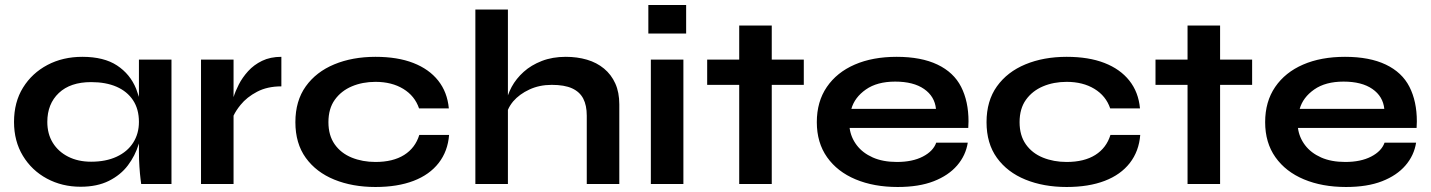

<svg xmlns="http://www.w3.org/2000/svg" viewBox="-20 -735 5716 767"><path d="M302 11Q228 11 167.5 -21.5Q107 -54 71.5 -112.5Q36 -171 36 -248Q36 -327 72 -385Q108 -443 169.5 -475.5Q231 -508 309 -508Q395 -508 447.5 -473.5Q500 -439 524 -380Q530 -364 535 -348V-497H665V0H544Q544 0 541.5 -19.5Q539 -39 537 -69Q535 -99 535 -128V-162Q534 -160 534 -159Q520 -113 491 -74.5Q462 -36 415 -12.5Q368 11 302 11ZM344 -89Q403 -89 446 -109Q489 -129 512 -165Q535 -201 535 -248Q535 -299 511.5 -334.5Q488 -370 445.5 -388.5Q403 -407 344 -407Q261 -407 215 -363.5Q169 -320 169 -248Q169 -200 191 -164.5Q213 -129 252.5 -109Q292 -89 344 -89Z M783 -497H913V-347Q920 -370 934 -397.5Q948 -425 971 -450.5Q994 -476 1027 -492Q1060 -508 1104 -508V-390Q1048 -390 1007 -368.5Q966 -347 941 -316Q923 -294 913 -273V0H783Z M1774 -196Q1769 -131 1732.5 -84Q1696 -37 1632 -12.5Q1568 12 1480 12Q1388 12 1315.5 -17.5Q1243 -47 1201.5 -104.5Q1160 -162 1160 -247Q1160 -332 1201.5 -390Q1243 -448 1315.5 -478Q1388 -508 1480 -508Q1568 -508 1631 -483.5Q1694 -459 1730.5 -413Q1767 -367 1773 -302H1654Q1637 -352 1591 -380Q1545 -408 1480 -408Q1428 -408 1385.5 -390Q1343 -372 1317.5 -336.5Q1292 -301 1292 -247Q1292 -194 1317 -158.5Q1342 -123 1385 -105.5Q1428 -88 1480 -88Q1550 -88 1594.5 -116Q1639 -144 1655 -196Z M2324 0V-273Q2324 -314 2310 -341Q2296 -368 2265.5 -382Q2235 -396 2184 -396Q2135 -396 2095 -377.5Q2055 -359 2030 -330Q2016 -313 2009 -296V0H1879V-697H2009V-354Q2015 -371 2024 -388Q2042 -421 2072 -448Q2102 -475 2144.5 -491.5Q2187 -508 2240 -508Q2286 -508 2325 -496.5Q2364 -485 2393 -461Q2422 -437 2438 -401.5Q2454 -366 2454 -318V0Z M2721 -715V-601H2570V-715ZM2580 -497H2710V0H2580Z M2805 -497H2933V-633H3063V-497H3191V-396H3063V0H2933V-396H2805Z M3720 -165H3846Q3838 -114 3803.5 -74Q3769 -34 3710 -11Q3651 12 3566 12Q3471 12 3398 -18.5Q3325 -49 3284 -107Q3243 -165 3243 -247Q3243 -329 3283 -387.5Q3323 -446 3394.5 -477Q3466 -508 3562 -508Q3660 -508 3725 -477Q3790 -446 3819.5 -388Q3849 -330 3849 -250Q3849 -237 3848 -224H3374Q3379 -186 3402.5 -155Q3426 -124 3466.5 -106Q3507 -88 3563 -88Q3625 -88 3666.5 -109.5Q3708 -131 3720 -165ZM3556 -409Q3484 -409 3439 -377.5Q3394 -346 3381 -300H3719Q3714 -350 3671.5 -379.5Q3629 -409 3556 -409Z M4535 -196Q4530 -131 4493.5 -84Q4457 -37 4393 -12.5Q4329 12 4241 12Q4149 12 4076.5 -17.5Q4004 -47 3962.5 -104.5Q3921 -162 3921 -247Q3921 -332 3962.5 -390Q4004 -448 4076.5 -478Q4149 -508 4241 -508Q4329 -508 4392 -483.5Q4455 -459 4491.5 -413Q4528 -367 4534 -302H4415Q4398 -352 4352 -380Q4306 -408 4241 -408Q4189 -408 4146.5 -390Q4104 -372 4078.5 -336.5Q4053 -301 4053 -247Q4053 -194 4078 -158.5Q4103 -123 4146 -105.5Q4189 -88 4241 -88Q4311 -88 4355.5 -116Q4400 -144 4416 -196Z M4596 -497H4724V-633H4854V-497H4982V-396H4854V0H4724V-396H4596Z M5511 -165H5637Q5629 -114 5594.5 -74Q5560 -34 5501 -11Q5442 12 5357 12Q5262 12 5189 -18.5Q5116 -49 5075 -107Q5034 -165 5034 -247Q5034 -329 5074 -387.5Q5114 -446 5185.5 -477Q5257 -508 5353 -508Q5451 -508 5516 -477Q5581 -446 5610.5 -388Q5640 -330 5640 -250Q5640 -237 5639 -224H5165Q5170 -186 5193.5 -155Q5217 -124 5257.5 -106Q5298 -88 5354 -88Q5416 -88 5457.5 -109.5Q5499 -131 5511 -165ZM5347 -409Q5275 -409 5230 -377.5Q5185 -346 5172 -300H5510Q5505 -350 5462.5 -379.5Q5420 -409 5347 -409Z"/></svg>

Font: Syne Modified
Style: Bold
Weight: 700
Designer: Lucas Descroix
Foundry: Bonjour Monde
Version: Version 2.200